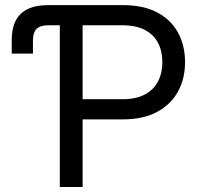

<svg xmlns="http://www.w3.org/2000/svg" viewBox="-20 -748 807 768"><path d="M26.9 -533.7V-587.4Q26.9 -658.2 63.2 -692.9Q99.6 -727.5 173.3 -727.5H219.2V-647H173.3Q141.1 -647 126.5 -632.6Q111.8 -618.2 111.8 -586.4V-533.7ZM219.2 0V-727.5H472.2Q554.2 -727.5 609.4 -698Q664.6 -668.5 692.4 -616.9Q720.2 -565.4 720.2 -499.5Q720.2 -433.6 692.1 -382.1Q664.1 -330.6 608.6 -300.5Q553.2 -270.5 471.2 -270.5H282.7V-351.1H468.8Q523.9 -351.1 559.6 -370.1Q595.2 -389.2 612.3 -422.9Q629.4 -456.5 629.4 -499.5Q629.4 -543 612.3 -576.2Q595.2 -609.4 559.6 -628.2Q523.9 -647 468.3 -647H310.5V0Z"/></svg>

Font: Inter 20pt
Style: Regular
Weight: 400
Version: Version 4.001;git-66647c0bb